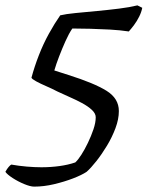

<svg xmlns="http://www.w3.org/2000/svg" viewBox="-71 -589 549 714"><path d="M56 105Q42 105 19 95.5Q-4 86 -24 73Q-44 60 -51 50Q-45 39 -39 32Q-33 25 -29 23Q-1 28 28.5 30.5Q58 33 83 33Q118 33 150.5 28.5Q183 24 209 15Q219 6 231.5 -13.5Q244 -33 256 -58Q268 -83 276.5 -108Q285 -133 285 -153Q285 -167 270.5 -180.5Q256 -194 233.5 -206Q211 -218 187 -228.5Q163 -239 142 -249Q123 -259 101 -268.5Q79 -278 63.5 -286.5Q48 -295 46 -300Q57 -341 73.5 -383.5Q90 -426 111 -464Q132 -502 153 -532Q174 -537 210 -540.5Q246 -544 289 -548Q332 -552 372 -557Q412 -562 440 -569L458 -560Q455 -544 446.5 -527Q438 -510 427.5 -496Q417 -482 408 -472Q375 -477 338 -479Q301 -481 265 -482Q229 -483 198 -483Q185 -464 172.5 -436Q160 -408 149 -379.5Q138 -351 131 -327L184 -310Q279 -280 325 -251.5Q371 -223 371 -176Q371 -146 358.5 -112.5Q346 -79 327 -47.5Q308 -16 287.5 10Q267 36 251 50Q233 62 200.5 74.5Q168 87 130 96Q92 105 56 105Z"/></svg>

Font: Texturina Medium 12pt
Style: Italic
Weight: 400
Italic angle: -11°
Version: Version 1.002